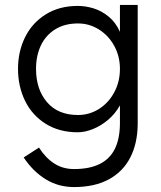

<svg xmlns="http://www.w3.org/2000/svg" viewBox="-20 -529 651 778"><path d="M466 -250Q466 -301 443 -343Q420 -385 381 -409.5Q342 -434 296 -434Q242 -434 203.5 -410Q165 -386 145.5 -344.5Q126 -303 126 -250Q126 -167 170.5 -115Q215 -63 296 -63Q342 -63 381 -87.5Q420 -112 443 -155Q466 -198 466 -250ZM280 229Q216 229 164.5 197Q113 165 76 109L138 69Q164 110 199 133Q234 156 280 156Q342 156 383 136Q424 116 444.5 76Q465 36 466 -26V-102Q447 -68 418 -43.5Q389 -19 356.5 -6Q324 7 295 7Q220 7 165 -27.5Q110 -62 81.5 -120.5Q53 -179 53 -250Q53 -320 81.5 -378Q110 -436 165 -470.5Q220 -505 295 -505Q327 -505 359.5 -495Q392 -485 420.5 -461.5Q449 -438 466 -400V-509H538V-25Q537 53 507.5 110Q478 167 420.5 198Q363 229 280 229Z"/></svg>

Font: SUIT Variable
Style: Regular
Weight: 400
Designer: Sunn Youn; Korean Glyphs from Source Han Sans (Sandoll Communications; Soo-young Jang, Joo-yeon Kang)
Foundry: Sunn
Version: Version 1.150;FEAKit 1.0